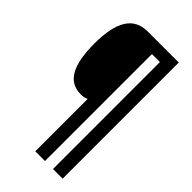

<svg xmlns="http://www.w3.org/2000/svg" viewBox="-269 -835 1037 1037"><g transform="rotate(45 250.0 -316.5)"><path d="M438 127V-760H201C91 -760 43 -675 43 -509C43 -345 88 -264 185 -264C202 -264 217 -267 229 -273V127H303V-690H364V127Z"/></g></svg>

Font: Noto Sans Hebrew ExtraCondensed
Style: Bold
Weight: 700
Width: 2
Designer: Monotype Design Team
Foundry: Monotype Imaging Inc.
Version: Version 2.004